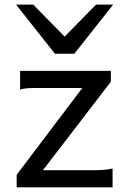

<svg xmlns="http://www.w3.org/2000/svg" viewBox="-20 -801 548 821"><path d="M65.9 -498V-417.5C84 -424.8 112.8 -424.8 141.6 -424.8H332L51.3 -53.7V0H461.4V-80.6C432.1 -73.2 401.9 -73.2 373.5 -73.2H163.6L454.1 -451.7V-498ZM48.8 -781.2 214.8 -571.3H297.9L463.9 -781.2H390.6L256.3 -644.5L122.1 -781.2Z"/></svg>

Font: Andika
Style: Regular
Weight: 400
Designer: Victor Gaultney, Annie Olsen, Julie Remington, Don Collingsworth, Eric Hays
Foundry: SIL International
Version: Version 1.000